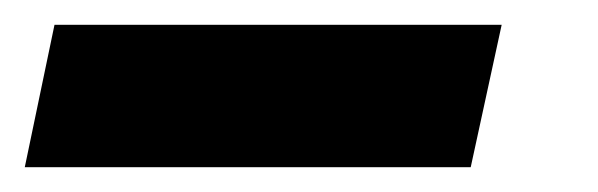

<svg xmlns="http://www.w3.org/2000/svg" viewBox="-103 55 483 155"><path d="M-83 190 -59 75H302L277 190Z"/></svg>

Font: Saira Condensed ExtraBold
Style: Italic
Weight: 800
Width: 3
Italic angle: -12°
Designer: Hector Gatti with collaboration of the Omnibus-Type team
Foundry: Omnibus-Type
Version: Version 1.101